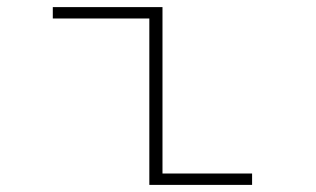

<svg xmlns="http://www.w3.org/2000/svg" viewBox="-20 -520 890 540"><path d="M437 -32H689V0H400V-468H128.5V-500H437Z"/></svg>

Font: League Mono Wide Thin
Style: Regular
Weight: 100
Width: 8
Designer: Tyler Finck
Foundry: The League of Moveable Type / Tyler Finck
Version: Version 2.210